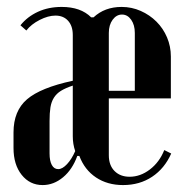

<svg xmlns="http://www.w3.org/2000/svg" viewBox="-20 -525 534 554"><path d="M190 -424Q190 -450 176.5 -465Q163 -480 140 -480Q119 -480 94.5 -467.5Q70 -455 56 -437L39 -452Q59 -477 89.5 -491Q120 -505 158 -505Q213 -505 243 -475H250Q282 -505 331 -505Q360 -505 386 -493.5Q412 -482 431.5 -462.5Q451 -443 462 -417Q473 -391 473 -362V-241H294V-77Q294 -48 310.5 -31.5Q327 -15 354 -15Q385 -15 412.5 -36Q440 -57 454 -92L474 -82Q455 -39 419 -15Q383 9 335 9Q290 9 257 -13Q224 -35 209 -75H203Q189 -36 162 -13.5Q135 9 103 9Q66 9 42.5 -20.5Q19 -50 19 -98V-143Q19 -205 58 -238.5Q97 -272 190 -292ZM294 -430V-263H369V-430Q369 -453 358.5 -468Q348 -483 332 -483Q316 -483 305 -468Q294 -453 294 -430ZM148 -37Q160 -37 173.5 -51.5Q187 -66 197 -89Q190 -109 190 -132V-278Q169 -271 156 -263Q143 -255 135.5 -243Q128 -231 125.5 -215Q123 -199 123 -176V-82Q123 -61 129.5 -49Q136 -37 148 -37Z"/></svg>

Font: Moniqa Extra Bold Narrow Heading
Style: Regular
Weight: 800
Width: 4
Designer: Rajesh Rajput
Foundry: Rajesh Rajput
Version: Version 1.000;December 15, 2022;FontCreator 14.0.0.2794 32-b